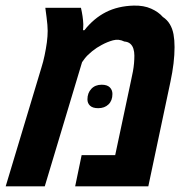

<svg xmlns="http://www.w3.org/2000/svg" viewBox="-47 -659 662 679"><path d="M-26.9 0 99.6 -420.4Q106 -440.4 110.8 -463.6Q115.7 -486.8 118.7 -509Q121.6 -531.2 121.6 -549.8Q121.6 -559.6 120.6 -571.3Q119.6 -583 117.7 -597.9Q115.7 -612.8 113.3 -631.3H239.3Q242.7 -616.7 244.9 -601.8Q247.1 -586.9 247.6 -573.2Q247.6 -567.4 247.3 -562.3Q247.1 -557.1 246.6 -552.2H251.5Q284.7 -594.2 327.4 -616Q370.1 -637.7 425.8 -639.2Q461.4 -640.1 487.5 -628.4Q513.7 -616.7 528.8 -599.1Q544.4 -588.9 553.7 -573.2Q563 -557.6 566.7 -537.4Q570.3 -517.1 570.3 -492.7Q570.3 -465.3 566.7 -434.6Q563 -403.8 555.7 -369.6L477.5 0H218.8L241.7 -110.4H360.4L416.5 -374.5Q420.4 -391.6 423.1 -406.5Q425.8 -421.4 427 -435.3Q428.2 -449.2 428.2 -462.4Q428.2 -475.6 424.8 -486.6Q421.4 -497.6 413.6 -504.4Q405.8 -511.2 392.6 -512.2Q373 -522 352.5 -516.4Q332 -510.7 312.5 -500Q295.4 -491.2 278.8 -477.8Q262.2 -464.4 252.4 -451.7L243.2 -439L111.3 0ZM300.3 -276.4Q280.8 -276.4 271.5 -285.2Q262.2 -293.9 262.2 -307.6Q262.2 -330.1 275.9 -344.7Q289.6 -359.4 312.5 -359.4Q332 -359.4 341.3 -350.1Q350.6 -340.8 350.6 -326.7Q350.6 -303.2 336.7 -289.8Q322.8 -276.4 300.3 -276.4Z"/></svg>

Font: Open Sans SemiCondensed
Style: Bold Italic
Weight: 700
Width: 4
Italic angle: -12°
Designer: Monotype Design Team
Foundry: Monotype Imaging Inc.
Version: Version 3.003